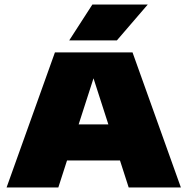

<svg xmlns="http://www.w3.org/2000/svg" viewBox="-20 -826 826 846"><path d="M9 0 222 -595H564L777 0H547L382 -512H402L237 0ZM232 -119 286 -278H499L552 -119ZM285 -648 387 -806H631L495 -648Z"/></svg>

Font: Encode Sans SC Expanded Black
Style: Regular
Weight: 900
Width: 7
Designer: Multiple Designers
Foundry: Impallari Type
Version: Version 3.002